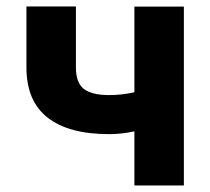

<svg xmlns="http://www.w3.org/2000/svg" viewBox="-20 -566 642 586"><path d="M312.9 -156.6Q189.6 -156.6 125.2 -207.1Q60.7 -257.6 60.7 -360.4V-546.3H211.7V-360.4Q211.7 -313.4 235.9 -294.6Q260.2 -275.8 312.9 -275.8Q349.7 -275.8 385.7 -283.5Q421.8 -291.2 463.7 -305.7V-186.5Q447.1 -179.2 421.4 -172.2Q395.7 -165.1 367.3 -160.9Q338.9 -156.6 312.9 -156.6ZM390.2 0V-545.9H541.2V0Z"/></svg>

Font: Inter
Style: Regular
Weight: 400
Designer: Rasmus Andersson
Foundry: rsms
Version: Version 4.000;git-8c9346024